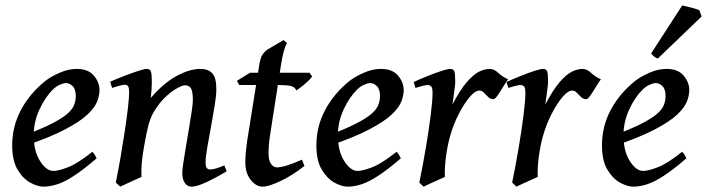

<svg xmlns="http://www.w3.org/2000/svg" viewBox="-20 -677 2633 715"><path d="M350.6 -341.3Q350.6 -321.8 341.6 -298.6Q332.5 -275.4 304.7 -249.5Q276.9 -223.6 221.4 -194.6Q166 -165.5 72.8 -133.8L69.3 -172.4Q135.3 -197.3 174.1 -217.3Q212.9 -237.3 231.7 -254.2Q250.5 -271 256.3 -286.9Q262.2 -302.7 262.2 -319.3Q262.2 -345.2 250.5 -356.4Q238.8 -367.7 225.1 -367.7Q217.8 -367.7 203.4 -361.6Q189 -355.5 176.8 -343.3Q147.9 -314.9 126.7 -268.8Q105.5 -222.7 105.5 -173.3Q105.5 -114.7 128.9 -77.6Q152.3 -40.5 178.7 -40.5Q197.8 -40.5 233.4 -54.2Q269 -67.9 323.2 -111.3Q328.6 -108.4 333.5 -99.6Q338.4 -90.8 339.8 -87.4Q290.5 -44.9 255.1 -22Q219.7 1 192.6 9.5Q165.5 18.1 142.1 18.1Q120.1 18.1 92.8 3.2Q65.4 -11.7 45.4 -45.4Q25.4 -79.1 25.4 -135.7Q25.4 -206.5 58.3 -268.1Q91.3 -329.6 149.4 -376Q169.9 -392.1 202.4 -406.2Q234.9 -420.4 265.6 -420.4Q308.6 -420.4 329.6 -395.3Q350.6 -370.1 350.6 -341.3Z M824.2 -39.1Q783.2 -14.6 748 1.7Q712.9 18.1 693.4 18.1Q677.7 18.1 668.2 4.2Q658.7 -9.8 658.7 -33.7Q658.7 -43.5 662.6 -69.8Q666.5 -96.2 672.4 -130.9Q678.2 -165.5 684.1 -200.7Q689.9 -235.8 694.1 -263.7Q698.2 -291.5 698.2 -303.7Q698.2 -334.5 691.7 -346.9Q685.1 -359.4 668 -359.4Q660.2 -359.4 640.4 -348.9Q620.6 -338.4 596.9 -316.4Q573.2 -294.4 552.7 -260.3Q540 -238.8 532.2 -208.5Q524.4 -178.2 517.1 -134.8Q509.8 -94.7 507.8 -68.6Q505.9 -42.5 506.8 -18.1Q498.5 -14.6 482.7 -7.3Q466.8 0 450.9 7.3Q435.1 14.6 427.7 18.1L411.1 2.9Q420.4 -41.5 429.2 -93Q438 -144.5 445.3 -192.9Q452.6 -241.2 456.8 -278.3Q460.9 -315.4 460.9 -331.5Q460.9 -352.1 456.5 -356.7Q452.1 -361.3 444.3 -361.3Q437.5 -361.3 421.6 -356.9Q405.8 -352.5 397.5 -349.6L390.1 -372.6Q415.5 -383.8 444.1 -394.8Q472.7 -405.8 495.4 -413.1Q518.1 -420.4 526.4 -420.4Q538.6 -420.4 542 -410.9Q545.4 -401.4 545.4 -369.6Q545.4 -360.4 544.2 -342Q543 -323.7 541.5 -312.5Q590.3 -368.7 638.4 -394.5Q686.5 -420.4 726.6 -420.4Q754.9 -420.4 770.3 -404.3Q785.6 -388.2 785.6 -345.2Q785.6 -321.8 779.5 -283.7Q773.4 -245.6 765.6 -204.1Q757.8 -162.6 751.7 -127Q745.6 -91.3 745.6 -72.8Q745.6 -57.6 749.8 -51.8Q753.9 -45.9 762.2 -45.9Q780.3 -45.9 815.4 -61Z M1142.6 -392.1Q1136.7 -383.8 1124.8 -372.8Q1112.8 -361.8 1101.1 -352.8Q1089.4 -343.8 1083.5 -340.3Q1078.1 -353 1063 -356.7Q1047.9 -360.4 1016.1 -360.4H870.6L862.3 -376L911.1 -406.2H1132.3ZM1113.8 -59.1Q1067.9 -22.9 1023.9 -2.4Q980 18.1 958 18.1Q933.6 18.1 913.6 -7.1Q893.6 -32.2 893.6 -71.8Q893.6 -88.9 895 -106.4Q896.5 -124 899.9 -148.9L943.4 -421.9Q948.7 -459 955.8 -470.7Q962.9 -482.4 974.6 -491.7L1036.1 -527.8L1048.8 -516.6Q1048.8 -516.6 1045.7 -511Q1042.5 -505.4 1037.1 -487.3Q1031.7 -469.2 1025.9 -432.1L985.4 -171.9Q982.4 -154.8 981.2 -135.3Q980 -115.7 980 -106.9Q980 -79.1 989.3 -66.4Q998.5 -53.7 1011.2 -53.7Q1040 -53.7 1104.5 -82.5Z M1483.4 -341.3Q1483.4 -321.8 1474.4 -298.6Q1465.3 -275.4 1437.5 -249.5Q1409.7 -223.6 1354.2 -194.6Q1298.8 -165.5 1205.6 -133.8L1202.1 -172.4Q1268.1 -197.3 1306.9 -217.3Q1345.7 -237.3 1364.5 -254.2Q1383.3 -271 1389.2 -286.9Q1395 -302.7 1395 -319.3Q1395 -345.2 1383.3 -356.4Q1371.6 -367.7 1357.9 -367.7Q1350.6 -367.7 1336.2 -361.6Q1321.8 -355.5 1309.6 -343.3Q1280.8 -314.9 1259.5 -268.8Q1238.3 -222.7 1238.3 -173.3Q1238.3 -114.7 1261.7 -77.6Q1285.2 -40.5 1311.5 -40.5Q1330.6 -40.5 1366.2 -54.2Q1401.9 -67.9 1456.1 -111.3Q1461.4 -108.4 1466.3 -99.6Q1471.2 -90.8 1472.7 -87.4Q1423.3 -44.9 1387.9 -22Q1352.5 1 1325.4 9.5Q1298.3 18.1 1274.9 18.1Q1252.9 18.1 1225.6 3.2Q1198.2 -11.7 1178.2 -45.4Q1158.2 -79.1 1158.2 -135.7Q1158.2 -206.5 1191.2 -268.1Q1224.1 -329.6 1282.2 -376Q1302.7 -392.1 1335.2 -406.2Q1367.7 -420.4 1398.4 -420.4Q1441.4 -420.4 1462.4 -395.3Q1483.4 -370.1 1483.4 -341.3Z M1872.1 -381.8Q1864.7 -372.1 1854 -354.2Q1843.3 -336.4 1833.3 -322Q1823.2 -307.6 1817.9 -307.6Q1806.6 -307.6 1798.1 -315.7Q1789.6 -323.7 1782 -331.8Q1774.4 -339.8 1765.6 -339.8Q1749.5 -339.8 1729 -315.7Q1708.5 -291.5 1688.7 -253.2Q1668.9 -214.8 1656.7 -171.9Q1647 -138.2 1641.1 -95.9Q1635.3 -53.7 1636.7 -18.1Q1628.9 -14.6 1612.5 -7.3Q1596.2 0 1580.3 7.3Q1564.5 14.6 1557.6 18.1L1541.5 2.9Q1554.7 -60.5 1565.9 -127.2Q1577.1 -193.8 1584 -248.5Q1590.8 -303.2 1590.8 -330.6Q1590.8 -351.1 1585.2 -355.7Q1579.6 -360.4 1572.3 -360.4Q1565.4 -360.4 1550 -356.2Q1534.7 -352.1 1527.3 -349.6L1520.5 -371.6Q1545.9 -383.3 1574 -394.5Q1602.1 -405.8 1624.8 -413.1Q1647.5 -420.4 1656.2 -420.4Q1668.9 -420.4 1672.1 -410.6Q1675.3 -400.9 1675.3 -371.6Q1675.3 -365.2 1673.3 -349.6Q1671.4 -334 1668.9 -316.7Q1666.5 -299.3 1665 -288.1Q1693.8 -342.8 1718.3 -371.1Q1742.7 -399.4 1763.7 -409.9Q1784.7 -420.4 1804.2 -420.4Q1819.8 -420.4 1835.9 -405.3Q1852.1 -390.1 1872.1 -381.8Z M2217.8 -381.8Q2210.4 -372.1 2199.7 -354.2Q2189 -336.4 2179 -322Q2168.9 -307.6 2163.6 -307.6Q2152.3 -307.6 2143.8 -315.7Q2135.3 -323.7 2127.7 -331.8Q2120.1 -339.8 2111.3 -339.8Q2095.2 -339.8 2074.7 -315.7Q2054.2 -291.5 2034.4 -253.2Q2014.6 -214.8 2002.4 -171.9Q1992.7 -138.2 1986.8 -95.9Q1981 -53.7 1982.4 -18.1Q1974.6 -14.6 1958.3 -7.3Q1941.9 0 1926 7.3Q1910.2 14.6 1903.3 18.1L1887.2 2.9Q1900.4 -60.5 1911.6 -127.2Q1922.9 -193.8 1929.7 -248.5Q1936.5 -303.2 1936.5 -330.6Q1936.5 -351.1 1930.9 -355.7Q1925.3 -360.4 1918 -360.4Q1911.1 -360.4 1895.8 -356.2Q1880.4 -352.1 1873 -349.6L1866.2 -371.6Q1891.6 -383.3 1919.7 -394.5Q1947.8 -405.8 1970.5 -413.1Q1993.2 -420.4 2002 -420.4Q2014.6 -420.4 2017.8 -410.6Q2021 -400.9 2021 -371.6Q2021 -365.2 2019 -349.6Q2017.1 -334 2014.6 -316.7Q2012.2 -299.3 2010.7 -288.1Q2039.6 -342.8 2064 -371.1Q2088.4 -399.4 2109.4 -409.9Q2130.4 -420.4 2149.9 -420.4Q2165.5 -420.4 2181.6 -405.3Q2197.8 -390.1 2217.8 -381.8Z M2546.9 -341.3Q2546.9 -321.8 2537.8 -298.6Q2528.8 -275.4 2501 -249.5Q2473.1 -223.6 2417.7 -194.6Q2362.3 -165.5 2269 -133.8L2265.6 -172.4Q2331.5 -197.3 2370.4 -217.3Q2409.2 -237.3 2428 -254.2Q2446.8 -271 2452.6 -286.9Q2458.5 -302.7 2458.5 -319.3Q2458.5 -345.2 2446.8 -356.4Q2435.1 -367.7 2421.4 -367.7Q2414.1 -367.7 2399.7 -361.6Q2385.3 -355.5 2373 -343.3Q2344.2 -314.9 2323 -268.8Q2301.8 -222.7 2301.8 -173.3Q2301.8 -114.7 2325.2 -77.6Q2348.6 -40.5 2375 -40.5Q2394 -40.5 2429.7 -54.2Q2465.3 -67.9 2519.5 -111.3Q2524.9 -108.4 2529.8 -99.6Q2534.7 -90.8 2536.1 -87.4Q2486.8 -44.9 2451.4 -22Q2416 1 2388.9 9.5Q2361.8 18.1 2338.4 18.1Q2316.4 18.1 2289.1 3.2Q2261.7 -11.7 2241.7 -45.4Q2221.7 -79.1 2221.7 -135.7Q2221.7 -206.5 2254.6 -268.1Q2287.6 -329.6 2345.7 -376Q2366.2 -392.1 2398.7 -406.2Q2431.2 -420.4 2461.9 -420.4Q2504.9 -420.4 2525.9 -395.3Q2546.9 -370.1 2546.9 -341.3ZM2584.5 -638.7 2592.8 -615.7 2429.7 -459Q2416 -462.9 2404.8 -478L2520.5 -656.7Q2526.9 -655.3 2540.3 -652.1Q2553.7 -648.9 2566.7 -645.3Q2579.6 -641.6 2584.5 -638.7Z"/></svg>

Font: Dai Banna SIL
Style: Italic
Weight: 400
Italic angle: -11°
Designer: Victor Gaultney
Foundry: SIL International
Version: Version 4.000